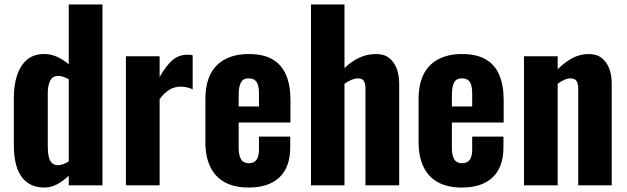

<svg xmlns="http://www.w3.org/2000/svg" viewBox="-20 -830 2808 860"><path d="M179 10Q113 10 77.5 -37Q42 -84 42 -181V-393Q42 -449 56.5 -493Q71 -537 101 -562.5Q131 -588 178 -588Q209 -588 237 -575Q265 -562 288 -542V-810H439V0H288V-43Q263 -19 235.5 -4.5Q208 10 179 10ZM240 -90Q250 -90 262.5 -94.5Q275 -99 288 -107V-475Q277 -481 265 -485.5Q253 -490 241 -490Q215 -490 204.5 -468Q194 -446 194 -415V-171Q194 -148 198 -129.5Q202 -111 212 -100.5Q222 -90 240 -90Z M544 0V-578H695V-485Q724 -536 752.5 -560.5Q781 -585 820 -585Q827 -585 832.5 -584.5Q838 -584 843 -582V-430Q832 -435 818 -438.5Q804 -442 789 -442Q761 -442 738 -427.5Q715 -413 695 -386V0Z M1094 10Q1030 10 987 -13.5Q944 -37 922 -82.5Q900 -128 900 -192V-386Q900 -452 922 -496.5Q944 -541 988 -564.5Q1032 -588 1094 -588Q1160 -588 1201 -564Q1242 -540 1261.5 -494Q1281 -448 1281 -382V-281H1049V-169Q1049 -144 1054.5 -128Q1060 -112 1070 -105.5Q1080 -99 1095 -99Q1109 -99 1119.5 -105.5Q1130 -112 1135 -126Q1140 -140 1140 -163V-218H1280V-170Q1280 -82 1232 -36Q1184 10 1094 10ZM1049 -353H1140V-410Q1140 -435 1135 -450.5Q1130 -466 1119.5 -472.5Q1109 -479 1093 -479Q1078 -479 1068.5 -472Q1059 -465 1054 -447.5Q1049 -430 1049 -398Z M1373 0V-810H1523V-525Q1555 -556 1590 -572Q1625 -588 1666 -588Q1701 -588 1723.5 -570Q1746 -552 1757 -522.5Q1768 -493 1768 -456V0H1617V-431Q1617 -455 1610 -467Q1603 -479 1582 -479Q1570 -479 1554.5 -472.5Q1539 -466 1523 -455V0Z M2049 10Q1985 10 1942 -13.5Q1899 -37 1877 -82.5Q1855 -128 1855 -192V-386Q1855 -452 1877 -496.5Q1899 -541 1943 -564.5Q1987 -588 2049 -588Q2115 -588 2156 -564Q2197 -540 2216.5 -494Q2236 -448 2236 -382V-281H2004V-169Q2004 -144 2009.5 -128Q2015 -112 2025 -105.5Q2035 -99 2050 -99Q2064 -99 2074.5 -105.5Q2085 -112 2090 -126Q2095 -140 2095 -163V-218H2235V-170Q2235 -82 2187 -36Q2139 10 2049 10ZM2004 -353H2095V-410Q2095 -435 2090 -450.5Q2085 -466 2074.5 -472.5Q2064 -479 2048 -479Q2033 -479 2023.5 -472Q2014 -465 2009 -447.5Q2004 -430 2004 -398Z M2327 0V-578H2478V-520Q2509 -551 2543.5 -569.5Q2578 -588 2617 -588Q2653 -588 2675.5 -570Q2698 -552 2709 -522.5Q2720 -493 2720 -456V0H2570V-431Q2570 -455 2562.5 -467Q2555 -479 2534 -479Q2522 -479 2507.5 -472.5Q2493 -466 2478 -455V0Z"/></svg>

Font: Oswald SemiBold
Style: Regular
Weight: 600
Designer: Vernon Adams
Foundry: Vernon Adams
Version: Version 4.100; ttfautohint (v1.8.1.43-b0c9)